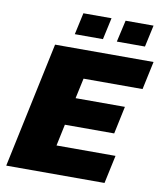

<svg xmlns="http://www.w3.org/2000/svg" viewBox="-94 -958 885 1035"><g transform="rotate(10 348.0 -440.5)"><path d="M11 0 157 -688H696L663 -534H340L316 -423H586L554 -272H284L259 -154H582L549 0ZM482 -762 509 -881H662L636 -762ZM252 -762 278 -881H432L406 -762Z"/></g></svg>

Font: Saira SemiExpanded ExtraBold
Style: Italic
Weight: 800
Width: 6
Italic angle: -12°
Designer: Hector Gatti with collaboration of the Omnibus-Type team
Foundry: Omnibus-Type
Version: Version 1.101